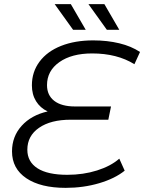

<svg xmlns="http://www.w3.org/2000/svg" viewBox="-20 -901 696 927"><path d="M207 -490Q207 -441 242 -414Q277 -387 342 -387H516L503 -323H321Q225 -323 168.5 -284Q112 -245 112 -178Q112 -120 161 -88.5Q210 -57 305 -57Q382 -57 448.5 -78Q515 -99 556 -135L582 -77Q535 -39 459 -16.5Q383 6 297 6Q176 6 107 -40.5Q38 -87 38 -170Q38 -242 84.5 -293.5Q131 -345 210 -363Q174 -380 154 -412.5Q134 -445 134 -489Q134 -554 171 -603.5Q208 -653 275 -679.5Q342 -706 430 -706Q498 -706 556 -692Q614 -678 656 -650L629 -591Q545 -643 425 -643Q326 -643 266.5 -601Q207 -559 207 -490ZM244 -881H322L394 -757H333ZM407 -881H484L556 -757H496Z"/></svg>

Font: Montserrat Alternates
Style: Italic
Weight: 400
Italic angle: -11.3°
Designer: Julieta Ulanovsky
Foundry: Julieta Ulanovsky
Version: Version 7.200